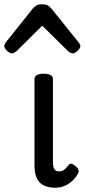

<svg xmlns="http://www.w3.org/2000/svg" viewBox="-67 -859 395 896"><path d="M191 17Q166 17 147.5 10.5Q129 4 117 -9Q105 -22 99.5 -42Q94 -62 94 -88V-489Q94 -502 104.5 -508.5Q115 -515 136 -515Q158 -515 169 -508.5Q180 -502 180 -489V-99Q180 -85 183.5 -76Q187 -67 193.5 -63Q200 -59 209 -59Q219 -59 226.5 -63Q234 -67 241 -74.5Q248 -82 256 -92Q262 -97 270.5 -93.5Q279 -90 289 -81Q296 -75 299 -66Q302 -57 297 -49Q286 -29 269.5 -14Q253 1 233 9Q213 17 191 17ZM-12 -610Q-22 -610 -34.5 -622Q-47 -634 -47 -644Q-47 -647 -46 -650Q-45 -653 -41 -660L86 -819Q92 -826 101.5 -832.5Q111 -839 130 -839Q149 -839 158 -832.5Q167 -826 173 -819L301 -660Q306 -653 307 -650Q308 -647 308 -644Q308 -634 295 -622Q282 -610 273 -610Q266 -610 260 -613.5Q254 -617 248 -623L130 -739L13 -623Q6 -617 0 -613.5Q-6 -610 -12 -610Z"/></svg>

Font: Playwrite GB J
Style: Regular
Weight: 400
Designer: Veronika Burian, José Scaglione
Foundry: TypeTogether
Version: Version 1.002